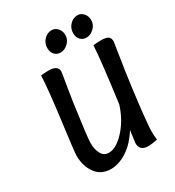

<svg xmlns="http://www.w3.org/2000/svg" viewBox="-204 -981 1017 1113"><g transform="rotate(-30 304.5 -425.0)"><path d="M438 -290Q476 -573 480 -663Q508 -666 533 -666Q563 -666 578 -657Q593 -648 593 -623Q593 -620 586 -579.5Q579 -539 564 -436Q549 -333 534 -203Q522 -93 522 -61Q522 -29 526 -5Q488 3 463 3Q407 3 407 -49Q407 -55 418 -132Q377 -64 321 -27Q265 10 211 10Q146 10 110.5 -38.5Q75 -87 75 -157Q75 -182 100 -371.5Q125 -561 130 -663Q157 -666 181 -666Q243 -666 243 -624Q243 -621 239 -597Q235 -573 227 -525Q219 -477 212 -429Q182 -215 182 -180Q182 -137 198 -107.5Q214 -78 248 -78Q296 -78 352.5 -138.5Q409 -199 438 -290ZM469 -721Q444 -721 428.5 -737.5Q413 -754 413 -782Q413 -814 435 -837Q457 -860 486 -860Q509 -860 525.5 -841.5Q542 -823 542 -796Q542 -765 518.5 -743Q495 -721 469 -721ZM296 -721Q271 -721 255.5 -737.5Q240 -754 240 -782Q240 -814 262 -837Q284 -860 313 -860Q336 -860 352.5 -841.5Q369 -823 369 -796Q369 -765 345.5 -743Q322 -721 296 -721Z"/></g></svg>

Font: Overlock
Style: Bold Italic
Weight: 700
Designer: Dario Muhafara
Foundry: Dario Manuel Muhafara
Version: Version 1.002